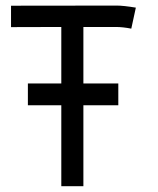

<svg xmlns="http://www.w3.org/2000/svg" viewBox="-20 -654 558 679"><path d="M196.8 -281.7H78.6V-358.9H196.8V-558.6Q141.1 -558.6 85.7 -558.3Q30.3 -558.1 19 -558.1V-633.8Q44.9 -633.8 193.6 -634Q342.3 -634.3 392.1 -634.3Q416.5 -634.3 460.4 -627L444.3 -552.7Q414.1 -558.6 389.6 -558.6H274.9V-358.9H398.4V-281.7H274.9V4.4H196.8Z"/></svg>

Font: Fantasque Sans Mono
Style: Regular
Weight: 400
Monospace: yes
Designer: Jany Belluz
Version: Version 1.8.0 ; ttfautohint (v1.8.2)